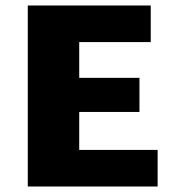

<svg xmlns="http://www.w3.org/2000/svg" viewBox="-20 -678 632 698"><path d="M553 0H81V-658H528V-525H268V-133H553ZM141 -271V-395H487V-271Z"/></svg>

Font: Ysabeau Office Black
Style: Regular
Weight: 900
Designer: Christian Thalmann (Catharsis Fonts)
Version: Version 2.001;gftools[0.9.30]; featfreeze: tnum,lnum,ss02